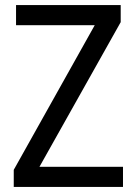

<svg xmlns="http://www.w3.org/2000/svg" viewBox="-20 -734 535 754"><path d="M463 0H34V-67L352 -635H43V-714H454V-647L135 -79H463Z"/></svg>

Font: Noto Sans Telugu SemiCondensed
Style: Regular
Weight: 400
Width: 4
Designer: Jelle Bosma - Monotype Design Team
Foundry: Monotype Imaging Inc.
Version: Version 2.005; ttfautohint (v1.8.4.7-5d5b)